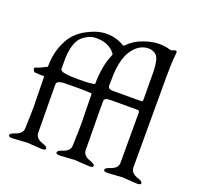

<svg xmlns="http://www.w3.org/2000/svg" viewBox="-124 -842 1015 980"><g transform="rotate(20 384.0 -351.5)"><path d="M197 3 119 -2 41 3H38Q18 3 18 -6.5Q18 -16 41 -24Q84 -37 84 -68Q87 -150 87 -187Q87 -224 84 -350Q53 -350 32 -352Q29 -352 26 -358Q17 -372 25 -376Q47 -382 85 -402Q85 -464 103.5 -513Q122 -562 148 -589.5Q174 -617 208 -634Q262 -663 311.5 -663Q361 -663 404 -638Q412 -633 416 -638Q447 -672 494.5 -689Q542 -706 578.5 -706Q615 -706 637 -698Q649 -696 652 -697Q674 -709 677 -698Q677 -694 676 -679Q671 -634 671 -562V-68Q671 -37 714 -24Q737 -16 737 -6.5Q737 3 717 3H714L636 -2L558 3H555Q535 3 535 -6.5Q535 -16 558 -24Q601 -37 601 -68V-342Q601 -352 590 -352H452Q425 -352 417.5 -347.5Q410 -343 410 -332V-270Q410 -257 412 -69Q412 -37 455 -24Q478 -16 478 -6.5Q478 3 458 3H455L377 -2L299 3H296Q276 3 276 -6.5Q276 -16 299 -24Q342 -37 342 -68Q345 -151 345 -187.5Q345 -224 342 -350Q324 -353 265.5 -353Q207 -353 187 -352Q152 -349 152 -332V-270Q152 -257 154 -69Q154 -37 197 -24Q220 -16 220 -6.5Q220 3 200 3ZM270 -624H265Q233 -624 200 -599Q158 -568 154 -475V-422Q153 -410 160 -406Q176 -395 252 -395Q328 -395 342 -402Q342 -500 373 -570Q374 -574 372 -578Q338 -624 270 -624ZM413 -475 412 -420Q412 -400 437 -400H592Q601 -400 601 -410L600 -566Q598 -627 582 -647Q566 -665 538 -666Q488 -666 452.5 -618Q417 -570 413 -475Z"/></g></svg>

Font: EB Garamond
Style: Regular
Weight: 400
Version: Version 0.012